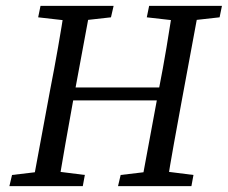

<svg xmlns="http://www.w3.org/2000/svg" viewBox="-20 -634 776 654"><path d="M12 0 21 -38 139 -52H158L269 -38L262 0ZM90 0 151 -329Q165 -400 177.5 -471.5Q190 -543 201 -614H289L228 -285Q215 -214 202.5 -142.5Q190 -71 178 0ZM110 -575 118 -614H367L358 -575L242 -562H224ZM182 -292 190 -336H564L558 -292ZM382 0 391 -38 509 -52H528L639 -38L632 0ZM460 0 521 -329Q535 -400 547 -471.5Q559 -543 570 -614H659L598 -285Q585 -214 572 -142.5Q559 -71 548 0ZM480 -575 488 -614H736L728 -575L612 -562H594Z"/></svg>

Font: Lisu Bosa
Style: Italic
Weight: 400
Italic angle: -19°
Designer: David Morse, Annie Olsen, Victor Gaultney, Frank Grießhammer (Latin)
Foundry: SIL International
Version: Version 2.000